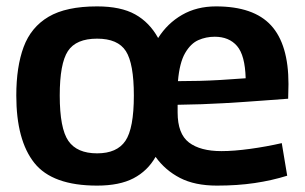

<svg xmlns="http://www.w3.org/2000/svg" viewBox="-20 -571 954 601"><path d="M31 -272Q31 -362 54 -424Q77 -486 132 -518.5Q187 -551 284 -551Q358 -551 403 -526Q448 -501 475 -452Q504 -498 550 -524.5Q596 -551 656 -551Q774 -551 828.5 -491.5Q883 -432 883 -308Q883 -297 882.5 -284.5Q882 -272 882 -262Q853 -260 801 -256Q749 -252 681 -248Q613 -244 536 -243Q536 -237 536 -230Q536 -223 536 -219Q536 -152 571.5 -125Q607 -98 673 -98Q712 -98 763 -105Q814 -112 862 -123L879 -21Q831 -6 777 2Q723 10 659 10Q590 10 543.5 -14Q497 -38 467 -80Q442 -36 398 -13Q354 10 284 10Q144 10 87.5 -61Q31 -132 31 -272ZM537 -317Q607 -317 666.5 -320.5Q726 -324 749 -326Q747 -398 722 -427Q697 -456 652 -456Q625 -456 601 -445.5Q577 -435 559.5 -405Q542 -375 537 -317ZM167 -272Q167 -169 194 -130Q221 -91 284 -91Q346 -91 372.5 -130Q399 -169 399 -272Q399 -372 374 -411Q349 -450 284 -450Q218 -450 192.5 -411Q167 -372 167 -272Z"/></svg>

Font: Georama SemiBold
Style: Regular
Weight: 600
Designer: Jean-Baptiste Levee
Foundry: Production Type
Version: Version 1.000